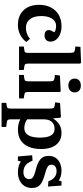

<svg xmlns="http://www.w3.org/2000/svg" viewBox="656 -1462 1023 2374"><g transform="rotate(90 1167.0 -275.5)"><path d="M287 14Q210 14 155 -18Q100 -50 70 -108.5Q40 -167 40 -246Q40 -330 72 -392.5Q104 -455 163 -490Q222 -525 303 -525Q361 -525 404.5 -506.5Q448 -488 471.5 -457.5Q495 -427 495 -390Q495 -368 487 -351.5Q479 -335 462 -325Q445 -315 420 -315Q388 -315 370 -329Q352 -343 352 -368Q352 -380 358 -395Q364 -410 380 -437Q363 -448 344.5 -453Q326 -458 299 -458Q263 -458 236 -436Q209 -414 194 -373Q179 -332 179 -275Q179 -184 217.5 -134.5Q256 -85 326 -85Q364 -85 397.5 -97.5Q431 -110 461 -135L500 -89Q465 -43 411 -14.5Q357 14 287 14Z M556 0V-59L604 -66Q624 -69 629 -78.5Q634 -88 634 -116V-631Q634 -665 627 -676Q620 -687 594 -691L555 -697L560 -759L754 -767L767 -756V-113Q767 -91 772 -80.5Q777 -70 798 -66L846 -58V0Z M907 0V-59L956 -66Q975 -69 980.5 -79Q986 -89 986 -116V-375Q986 -410 979.5 -422Q973 -434 950 -438L907 -444L914 -505L1105 -515L1118 -508V-113Q1118 -93 1122.5 -81.5Q1127 -70 1148 -66L1197 -58V0ZM1038 -610Q999 -610 975.5 -631Q952 -652 952 -687Q952 -722 975 -743Q998 -764 1038 -764Q1078 -764 1100.5 -743.5Q1123 -723 1123 -688Q1123 -653 1099.5 -631.5Q1076 -610 1038 -610Z M1252 216V158L1295 151Q1310 149 1316.5 139Q1323 129 1323 104V-376Q1323 -414 1316 -425.5Q1309 -437 1288 -440L1246 -446L1254 -507L1423 -518L1437 -510L1443 -423H1446Q1468 -456 1493 -478.5Q1518 -501 1550.5 -513Q1583 -525 1622 -525Q1686 -525 1730.5 -495.5Q1775 -466 1799 -410Q1823 -354 1823 -273Q1823 -185 1796 -120Q1769 -55 1715 -20.5Q1661 14 1582 14Q1546 14 1512.5 6Q1479 -2 1456 -16V103Q1456 127 1462.5 137.5Q1469 148 1489 151L1550 159V216ZM1563 -65Q1602 -65 1628.5 -86.5Q1655 -108 1668.5 -151.5Q1682 -195 1682 -261Q1682 -321 1669.5 -361Q1657 -401 1633.5 -420Q1610 -439 1573 -439Q1536 -439 1509.5 -423Q1483 -407 1469.5 -377.5Q1456 -348 1456 -307V-101Q1473 -86 1503.5 -75.5Q1534 -65 1563 -65Z M1915 14 1900 -162 1967 -167Q1981 -129 2001.5 -103.5Q2022 -78 2049 -66Q2076 -54 2108 -54Q2150 -54 2172.5 -73.5Q2195 -93 2195 -127Q2195 -148 2183.5 -161.5Q2172 -175 2147 -185.5Q2122 -196 2079 -207Q2041 -216 2009.5 -229Q1978 -242 1955 -260Q1932 -278 1920 -303.5Q1908 -329 1908 -366Q1908 -416 1931 -451Q1954 -486 1996 -505.5Q2038 -525 2093 -525Q2130 -525 2161.5 -515Q2193 -505 2213 -491L2221 -525H2275L2287 -358L2221 -363Q2206 -411 2173.5 -437.5Q2141 -464 2099 -464Q2060 -464 2038.5 -447.5Q2017 -431 2017 -400Q2017 -380 2028 -366.5Q2039 -353 2064 -342.5Q2089 -332 2130 -321Q2172 -309 2204.5 -296Q2237 -283 2259.5 -265Q2282 -247 2293.5 -221.5Q2305 -196 2305 -160Q2305 -107 2280.5 -68Q2256 -29 2212.5 -7.5Q2169 14 2112 14Q2069 14 2035.5 4.5Q2002 -5 1978 -21L1967 14Z"/></g></svg>

Font: Literata 18pt SemiBold
Style: Regular
Weight: 600
Designer: Latin by Veronika Burian and Jose Scaglione. Greek by Irene Vlachou. Cyrillic by Vera Evstafieva.
Foundry: TypeTogether
Version: Version 3.103;gftools[0.9.29]